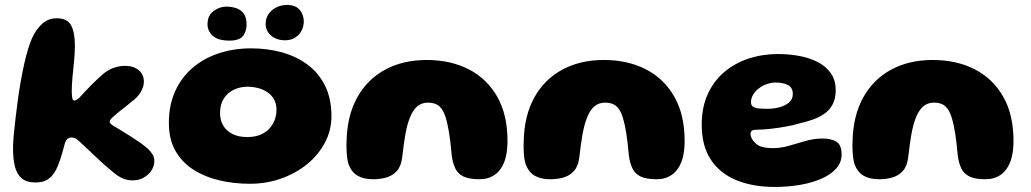

<svg xmlns="http://www.w3.org/2000/svg" viewBox="-20 -706 4124 768"><path d="M122.1 23.9Q86 23.9 66.5 7.1Q47 -9.8 39.6 -40.3Q32.1 -70.9 32.1 -111.4Q32.1 -133.8 34.8 -163.8Q37.5 -193.8 41.8 -229.6Q46.1 -265.5 51.1 -304.1Q56.5 -344.4 63.1 -381.4Q69.8 -418.4 76.9 -450.6Q84.1 -482.9 92.2 -509.2Q100.2 -535.5 108.4 -553.9Q125.9 -590.9 149.9 -611.9Q173.9 -632.9 206.5 -632.9Q250 -632.9 264.8 -603.9Q279.6 -574.9 279.6 -525.5Q279.6 -511.5 278.8 -495.9Q278 -480.4 276.5 -464Q275 -447.6 273.3 -431.3Q271.6 -415 270.1 -399.2Q268.6 -383.5 267.8 -369.2Q267 -354.9 267 -342.6Q267 -326.4 268.9 -315.1Q270.9 -303.8 276.5 -303.8Q282.6 -303.8 289.7 -308.9Q296.8 -314 304.6 -323Q310.8 -329.9 320.4 -339.9Q330 -350 341.4 -361.8Q352.9 -373.5 364.7 -384.8Q376.5 -396 387.2 -405.4Q397.9 -414.9 406 -420.2Q421.8 -431 441.6 -436.8Q461.4 -442.6 480 -442.6Q513.5 -442.6 534.5 -425.5Q555.5 -408.4 555.5 -379.2Q555.5 -359.6 543.2 -338.1Q530.9 -316.5 504.9 -298.1Q484.5 -280.6 466.1 -266.8Q447.8 -252.9 433 -239.1Q418.8 -227 418.8 -219.1Q418.8 -214.2 423.2 -210.2Q427.6 -206.1 435.2 -201.8Q446.5 -195 463.8 -184.6Q481.1 -174.1 500.8 -161.7Q520.5 -149.2 539 -136.4Q557.5 -123.5 570.9 -111.5Q582.8 -100.4 590.1 -88.4Q597.4 -76.5 597.4 -62.4Q597.4 -42.2 585.9 -24.4Q574.4 -6.5 554.8 4.5Q535.2 15.5 510.5 15.5Q487.6 15.5 468.4 6.4Q449.1 -2.6 431.8 -17.9Q414.6 -31.8 394.3 -49.9Q374 -68.1 352.6 -88.7Q331.1 -109.2 310.1 -128.6Q298.6 -140.1 287.9 -148.1Q277.2 -156 266.5 -156Q255 -156 248.6 -149Q242.1 -142 239.2 -131.4Q230 -96.2 221.8 -71Q213.5 -45.8 205 -28.5Q190.6 -1.1 171.7 11.4Q152.8 23.9 122.1 23.9Z M978.9 29.1Q916.5 29.1 858.6 15.7Q800.6 2.2 754.8 -26.6Q709 -55.5 682.2 -101.8Q655.5 -148 655.5 -214Q655.5 -286.5 681.1 -342.1Q706.6 -397.8 751.8 -435.8Q796.9 -473.9 856.5 -493.2Q916.1 -512.6 984.5 -512.6Q1050.2 -512.6 1108.4 -496.4Q1166.6 -480.1 1211.1 -446.8Q1255.5 -413.4 1280.6 -362.3Q1305.8 -311.2 1305.8 -241.4Q1305.8 -185.4 1280.2 -136.4Q1254.6 -87.4 1209.6 -50.3Q1164.5 -13.2 1105.4 7.9Q1046.4 29.1 978.9 29.1ZM968.6 -157.8Q999.8 -157.8 1021.9 -167.2Q1044.1 -176.6 1058.2 -192.5Q1072.4 -208.4 1079.2 -227.5Q1086 -246.6 1086 -266.1Q1086 -291 1075.9 -308.7Q1065.9 -326.4 1049.1 -337.5Q1032.4 -348.6 1011.8 -353.9Q991.2 -359.1 969.8 -359.1Q940.6 -359.1 915.6 -347.2Q890.6 -335.4 875.4 -312.1Q860.2 -288.8 860.2 -254.2Q860.2 -224.9 873.3 -203.1Q886.4 -181.4 910.8 -169.6Q935.1 -157.8 968.6 -157.8ZM897.5 -543.6Q851.6 -543.6 830.9 -562.9Q810.1 -582.2 810.1 -608.6Q810.1 -644.5 834.6 -662.1Q859 -679.6 884.8 -679.6Q905.6 -679.6 924.4 -673.6Q943.1 -667.5 954.7 -651.9Q966.2 -636.4 966.2 -607.6Q966.2 -580.6 951.9 -562.1Q937.5 -543.6 897.5 -543.6ZM1120 -544.9Q1086.1 -544.9 1064.4 -563.6Q1042.6 -582.2 1042.6 -610.1Q1042.6 -643.4 1067.8 -664.8Q1092.9 -686.2 1129.4 -686.2Q1162.6 -686.2 1178.9 -666.3Q1195.1 -646.4 1195.1 -621Q1195.1 -589.6 1174.6 -567.2Q1154 -544.9 1120 -544.9Z M1472.4 11Q1434.8 11 1410.4 -3.1Q1386 -17.2 1374 -49.5Q1370.6 -60.6 1368.8 -74.4Q1366.9 -88.2 1366.2 -105.1Q1365.5 -121.9 1366.2 -141.2Q1368.6 -244.2 1409.2 -316.8Q1449.8 -389.4 1521.3 -427.8Q1592.9 -466.1 1686.9 -466.1Q1781.9 -466.1 1854.7 -428.9Q1927.5 -391.6 1968.8 -319.4Q2010 -247.1 2010 -142.5Q2010 -125.5 2008.5 -110.4Q2007 -95.4 2004.1 -82.2Q2001.2 -69.1 1996.9 -57.6Q1983.6 -23.9 1958.2 -6.4Q1932.9 11 1897.5 11Q1856.2 11 1833.6 -0.2Q1811 -11.4 1801.1 -32.6Q1791.1 -53.9 1787 -83.6Q1784.4 -111.8 1781.9 -134.2Q1779.4 -156.6 1776.4 -174.4Q1773.4 -192.2 1770.2 -206.9Q1767.1 -221.6 1763.1 -234.8Q1753.8 -266.1 1737.4 -280.8Q1721.1 -295.5 1692.2 -295.5Q1665.9 -295.5 1648.3 -280Q1630.8 -264.5 1619 -234.1Q1613.6 -220.2 1609.2 -203.8Q1604.9 -187.2 1601.3 -167.6Q1597.8 -148 1594.8 -125.1Q1591.9 -102.1 1588.6 -75.4Q1584.4 -41.1 1567.6 -22.4Q1550.9 -3.6 1526.3 3.7Q1501.8 11 1472.4 11Z M2180.9 11Q2143.2 11 2118.9 -3.1Q2094.5 -17.2 2082.5 -49.5Q2079.1 -60.6 2077.2 -74.4Q2075.4 -88.2 2074.7 -105.1Q2074 -121.9 2074.8 -141.2Q2077.1 -244.2 2117.7 -316.8Q2158.2 -389.4 2229.8 -427.8Q2301.4 -466.1 2395.4 -466.1Q2490.4 -466.1 2563.2 -428.9Q2636 -391.6 2677.2 -319.4Q2718.5 -247.1 2718.5 -142.5Q2718.5 -125.5 2717 -110.4Q2715.5 -95.4 2712.6 -82.2Q2709.8 -69.1 2705.4 -57.6Q2692.1 -23.9 2666.8 -6.4Q2641.4 11 2606 11Q2564.8 11 2542.1 -0.2Q2519.5 -11.4 2509.6 -32.6Q2499.6 -53.9 2495.5 -83.6Q2492.9 -111.8 2490.4 -134.2Q2487.9 -156.6 2484.9 -174.4Q2481.9 -192.2 2478.8 -206.9Q2475.6 -221.6 2471.6 -234.8Q2462.2 -266.1 2445.9 -280.8Q2429.6 -295.5 2400.8 -295.5Q2374.4 -295.5 2356.8 -280Q2339.2 -264.5 2327.5 -234.1Q2322.1 -220.2 2317.8 -203.8Q2313.4 -187.2 2309.8 -167.6Q2306.2 -148 2303.3 -125.1Q2300.4 -102.1 2297.1 -75.4Q2292.9 -41.1 2276.1 -22.4Q2259.4 -3.6 2234.8 3.7Q2210.2 11 2180.9 11Z M3078.9 41.8Q2991.8 41.8 2925.9 14.9Q2860 -12 2823.4 -67.2Q2786.9 -122.4 2786.9 -206.8Q2786.9 -276.4 2810.8 -329.1Q2834.8 -381.9 2876.9 -417.7Q2919.1 -453.5 2974.5 -471.7Q3029.9 -489.9 3092.6 -489.9Q3135.2 -489.9 3176.2 -482.4Q3217.1 -475 3250.3 -458.1Q3283.5 -441.2 3303.1 -413.4Q3322.8 -385.6 3322.8 -345.2Q3322.8 -312.4 3311.2 -289.8Q3299.8 -267.2 3279.6 -252.5Q3259.4 -237.8 3233.2 -228.4Q3207 -219.1 3177.6 -212.4Q3156.4 -205.6 3124.9 -199.9Q3093.4 -194.1 3062.1 -190.7Q3030.8 -187.2 3009.6 -187.2Q2994.4 -187.2 2988.2 -183.7Q2982.1 -180.1 2982.1 -170.8Q2982.1 -162.9 2986.2 -153.7Q2990.4 -144.5 2998.2 -136.8Q3011.1 -122.9 3029.1 -118.2Q3047 -113.5 3072.4 -113.5Q3103.8 -113.5 3136.6 -123.1Q3169.5 -132.8 3202.9 -142.3Q3236.4 -151.9 3270.1 -151.9Q3304.9 -151.9 3325.7 -139.1Q3346.5 -126.2 3346.5 -88.5Q3346.5 -56.2 3324.6 -31.8Q3302.8 -7.2 3265.2 9.1Q3227.6 25.4 3179.4 33.6Q3131.2 41.8 3078.9 41.8ZM3050.8 -270.8Q3073.9 -270.8 3097 -276.7Q3120.1 -282.6 3135.7 -295.7Q3151.2 -308.8 3151.2 -329.8Q3151.2 -355.6 3131.8 -365.8Q3112.4 -375.9 3083 -375.9Q3064.8 -375.9 3047.1 -369.6Q3029.4 -363.4 3015.2 -352.4Q3001 -341.4 2992.5 -327.2Q2984 -313 2984 -297Q2984 -285.4 2991.3 -279.8Q2998.6 -274.1 3013.6 -272.4Q3028.5 -270.8 3050.8 -270.8Z M3496.4 11Q3458.8 11 3434.4 -3.1Q3410 -17.2 3398 -49.5Q3394.6 -60.6 3392.8 -74.4Q3390.9 -88.2 3390.2 -105.1Q3389.5 -121.9 3390.2 -141.2Q3392.6 -244.2 3433.2 -316.8Q3473.8 -389.4 3545.3 -427.8Q3616.9 -466.1 3710.9 -466.1Q3805.9 -466.1 3878.7 -428.9Q3951.5 -391.6 3992.8 -319.4Q4034 -247.1 4034 -142.5Q4034 -125.5 4032.5 -110.4Q4031 -95.4 4028.1 -82.2Q4025.2 -69.1 4020.9 -57.6Q4007.6 -23.9 3982.2 -6.4Q3956.9 11 3921.5 11Q3880.2 11 3857.6 -0.2Q3835 -11.4 3825.1 -32.6Q3815.1 -53.9 3811 -83.6Q3808.4 -111.8 3805.9 -134.2Q3803.4 -156.6 3800.4 -174.4Q3797.4 -192.2 3794.2 -206.9Q3791.1 -221.6 3787.1 -234.8Q3777.8 -266.1 3761.4 -280.8Q3745.1 -295.5 3716.2 -295.5Q3689.9 -295.5 3672.3 -280Q3654.8 -264.5 3643 -234.1Q3637.6 -220.2 3633.2 -203.8Q3628.9 -187.2 3625.3 -167.6Q3621.8 -148 3618.8 -125.1Q3615.9 -102.1 3612.6 -75.4Q3608.4 -41.1 3591.6 -22.4Q3574.9 -3.6 3550.3 3.7Q3525.8 11 3496.4 11Z"/></svg>

Font: Gluten Thin
Style: Regular
Weight: 100
Designer: Tyler Finck
Foundry: Etcetera Type Company
Version: Version 1.300